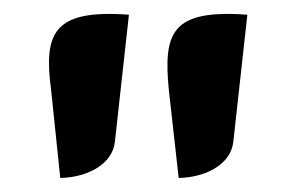

<svg xmlns="http://www.w3.org/2000/svg" viewBox="-20 -719 423 274"><path d="M164 -698C56 -706 42 -672 53 -590L66 -465C107 -466 141 -486 144 -517ZM333 -698C224 -706 213 -672 221 -590L235 -465C276 -466 310 -486 313 -517Z"/></svg>

Font: Mesarto
Style: Regular
Weight: 700
Designer: Mohamed Gaber
Foundry: Kief Type Foundry
Version: Version 2.020